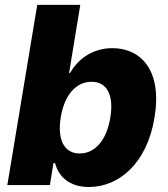

<svg xmlns="http://www.w3.org/2000/svg" viewBox="-20 -747 680 775"><path d="M9.6 0H181.5L195.7 -88.4H202.4C215.2 -38 256.4 7.8 338.8 7.8C459.5 7.8 573.2 -86.6 603.7 -272.4C635.7 -464.8 547.6 -552.6 433.6 -552.6C347.3 -552.6 290.8 -502.1 262.4 -452.1H258.9L304 -727.3H130.3ZM225.1 -272.7C239.3 -361.9 285.9 -416.9 349.4 -416.9C414.1 -416.9 439.6 -360.4 425.4 -272.7C411.2 -184.7 365.8 -127.5 301.8 -127.5C238.3 -127.5 210.9 -184.3 225.1 -272.7Z"/></svg>

Font: TID UI Extra Bold
Style: Italic
Weight: 800
Italic angle: -9.39999°
Designer: The TID Project Authors
Foundry: Bakken & Bæck
Version: Version 1.001;hotconv 1.0.109;makeotfexe 2.5.65596